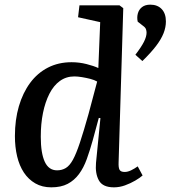

<svg xmlns="http://www.w3.org/2000/svg" viewBox="-20 -790 748 824"><path d="M489 -93Q488 -71 493 -61.5Q498 -52 515 -52Q528 -52 542.5 -59Q557 -66 571 -76L592 -37Q581 -27 560.5 -15Q540 -3 516.5 5.5Q493 14 469 14Q421 14 404.5 -15.5Q388 -45 392 -91L411 -283L404 -284L378 -188Q366 -145 352.5 -107.5Q339 -70 319 -43Q299 -16 270.5 -1Q242 14 200 14Q161 14 131.5 -3Q102 -20 82.5 -49.5Q63 -79 53.5 -119Q44 -159 44 -206Q44 -276 61 -334Q78 -392 109.5 -434.5Q141 -477 186 -500Q231 -523 287 -523Q320 -523 351.5 -515Q383 -507 402 -498L410 -695L315 -716L321 -767H493L509 -755ZM225 -59Q246 -59 262.5 -69Q279 -79 293 -104.5Q307 -130 323 -178Q339 -226 360 -301L397 -440Q385 -447 367.5 -451.5Q350 -456 331.5 -459Q313 -462 299 -462Q264 -462 237 -442.5Q210 -423 192 -387.5Q174 -352 164.5 -305.5Q155 -259 155 -203Q155 -133 172 -96Q189 -59 225 -59ZM591 -528 561 -555Q587 -589 598 -611Q609 -633 609 -650Q609 -657 606.5 -664.5Q604 -672 594 -679L571 -697Q567 -715 571.5 -732Q576 -749 589.5 -759.5Q603 -770 625 -770Q656 -770 674 -751Q692 -732 692 -698Q692 -673 682 -647.5Q672 -622 650 -593Q628 -564 591 -528Z"/></svg>

Font: Literata 18pt Medium
Style: Italic
Weight: 500
Italic angle: -2°
Designer: Latin by Veronika Burian and Jose Scaglione. Greek by Irene Vlachou. Cyrillic by Vera Evstafieva
Foundry: TypeTogether
Version: Version 3.103;gftools[0.9.29]